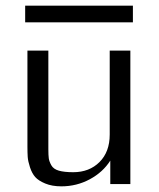

<svg xmlns="http://www.w3.org/2000/svg" viewBox="-20 -651 561 679"><path d="M69 -572V-631H450V-572ZM77 -133V-472H151V-124Q151 -102 152.5 -91Q154 -80 161.5 -66.5Q169 -53 188 -47.5Q207 -42 239 -42Q296 -42 332 -78Q368 -114 368 -175V-472H441V0H370V-83Q344 -42 297.5 -17Q251 8 197 8Q164 8 140 -2Q116 -12 104.5 -25Q93 -38 86 -59.5Q79 -81 78 -96Q77 -111 77 -133Z"/></svg>

Font: Coval
Style: ExtraLight
Weight: 250
Foundry: Context Ltd
Version: Version 001.000